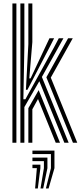

<svg xmlns="http://www.w3.org/2000/svg" viewBox="-20 -820 464 1103"><path d="M97.1 0V-800H120V-555L114.3 -249.7H125.8L289.6 -546.7L317.6 -600H344.3L220.6 -377.9L374.5 0H349.6L205.9 -353.4L120 -204.9V0ZM142.9 0V-198.5L202.1 -302.3L324.8 0H300.2L198.3 -251.2L165.8 -192.2V0ZM51.3 0V-800H74.2V0ZM399.1 0 246.3 -376 371.1 -600H397.9L271.8 -374.1L423.8 0ZM128.9 -304.2 142.9 -566.6V-800H165.8V-578.4L148.3 -369.6H155.7L250.5 -571.4L264 -600H290.8L270.8 -560.3L137.7 -304.2ZM243.7 262.7 272.6 146V65.2H166.3V45H292.8V146L259.1 262.7ZM181.7 262.7 191.8 146H166.3V125.8H212V146L197.2 262.7ZM212.7 262.7 232.2 146V105.6H166.3V85.4H252.4V146L228.2 262.7Z"/></svg>

Font: Big Shoulders Inline Text Thin
Style: Regular
Weight: 100
Designer: Patric King
Foundry: XO Type Co
Version: Version 2.002